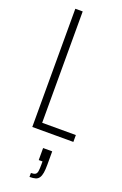

<svg xmlns="http://www.w3.org/2000/svg" viewBox="-179 -738 667 1050"><g transform="rotate(20 155.0 -213.0)"><path d="M65 0V-688H108V-40H304V0ZM144 262V239Q162 239 170 233.5Q178 228 180 214Q182 200 182 176V158H160V88H213V165Q213 194 210 212.5Q207 231 199.5 242.5Q192 254 178.5 258Q165 262 144 262Z"/></g></svg>

Font: Saira ExtraCondensed ExtraLight
Style: Regular
Weight: 250
Width: 2
Designer: Hector Gatti with collaboration of the Omnibus-Type team
Foundry: Omnibus-Type
Version: Version 1.101